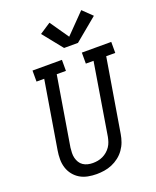

<svg xmlns="http://www.w3.org/2000/svg" viewBox="-177 -1087 973 1196"><g transform="rotate(-20 309.5 -488.5)"><path d="M253 8Q224 8 195.5 2.5Q167 -3 143.5 -17Q120 -31 103 -52.5Q86 -74 77.5 -100.5Q69 -127 69 -156.5Q69 -186 74 -215L148 -662H97V-735H292V-662H231L155 -203Q153 -186 152.5 -168.5Q152 -151 156 -135Q160 -119 168.5 -105Q177 -91 190.5 -82Q204 -73 220.5 -69Q237 -65 254 -65Q271 -65 287.5 -68Q304 -71 320 -78.5Q336 -86 349.5 -97.5Q363 -109 373 -123.5Q383 -138 388.5 -154.5Q394 -171 397 -187L475 -662H424V-735H619V-662H559L478 -175Q474 -150 465 -125Q456 -100 440 -77.5Q424 -55 402 -38Q380 -21 355 -10.5Q330 0 304 4Q278 8 253 8ZM422 -800H330L225 -931L298 -979L384 -855L511 -985L573 -925Z"/></g></svg>

Font: Iosevka Curly Slab Extended
Style: Italic
Weight: 400
Width: 7
Italic angle: -9°
Monospace: yes
Designer: Belleve Invis
Foundry: Belleve Invis
Version: Version 11.1.0; ttfautohint (v1.8.3)